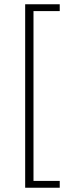

<svg xmlns="http://www.w3.org/2000/svg" viewBox="-20 -728 324 900"><path d="M98 152V-708H260V-676H137V120H260V152Z"/></svg>

Font: Assistant Light
Style: Regular
Weight: 300
Designer: Hebrew By Ben Nathan, Latin by Paul Hunt
Version: Version 3.000